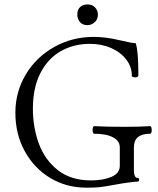

<svg xmlns="http://www.w3.org/2000/svg" viewBox="-20 -845 723 878"><path d="M50.3 -329.1Q50.3 -424.8 97.9 -504.4Q145.5 -584 227.8 -630.1Q310.1 -676.3 408.7 -676.3Q462.9 -676.3 524.9 -661.6Q559.6 -653.8 575.7 -650.6Q591.8 -647.5 600.6 -647.5Q612.8 -612.3 612.8 -500Q612.8 -495.6 608.6 -493.4Q604.5 -491.2 598.6 -491.2Q592.3 -491.2 587.4 -493.2Q582.5 -495.1 583 -498Q583 -539.1 557.6 -572.5Q532.2 -606 488.5 -625.2Q444.8 -644.5 391.1 -644.5Q316.4 -644.5 257.3 -610.6Q198.2 -576.7 164.3 -509.8Q130.4 -442.9 130.4 -348.1Q130.4 -262.7 157.7 -188.2Q185.1 -113.8 244.6 -66.9Q304.2 -20 396.5 -20Q452.1 -20 490 -36.4Q527.8 -52.7 527.8 -86.4V-170.9Q527.8 -200.7 496.8 -217Q465.8 -233.4 410.6 -233.4Q407.2 -233.4 405.3 -238.5Q403.3 -243.7 403.3 -251Q403.3 -258.3 405.3 -263.2Q407.2 -268.1 410.6 -268.1Q466.3 -265.1 550.3 -265.1Q620.1 -265.1 666 -268.1Q669.9 -268.1 671.9 -262.9Q673.8 -257.8 673.8 -250.5Q673.8 -243.2 671.9 -238.3Q669.9 -233.4 666 -233.4Q592.3 -233.4 592.3 -170.9V-67.9Q592.3 -31.2 609.4 -31.2Q616.2 -31.2 616.2 -22.9Q616.2 -19.5 614.5 -17.1Q612.8 -14.6 609.9 -14.6Q598.6 -14.6 565.2 -10Q531.7 -5.4 506.3 -0.5Q456.5 8.8 434.3 11Q412.1 13.2 374.5 13.2Q283.2 13.2 209.2 -31.5Q135.3 -76.2 92.8 -154.3Q50.3 -232.4 50.3 -329.1ZM333.5 -778.3Q333.5 -801.8 346.9 -813.2Q360.4 -824.7 379.9 -824.7Q402.3 -824.7 415 -810.8Q427.7 -796.9 427.7 -778.3Q427.7 -756.8 413.1 -743.4Q398.4 -730 379.9 -730Q357.4 -730 345.5 -744.4Q333.5 -758.8 333.5 -778.3Z"/></svg>

Font: JuniusX Light
Style: Regular
Weight: 300
Designer: Peter S. Baker
Foundry: Briery Creek Software
Version: Version 1.008